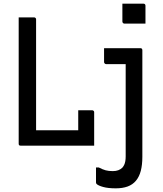

<svg xmlns="http://www.w3.org/2000/svg" viewBox="-20 -795 890 1048"><path d="M93 0Q90 0 88 -0.5Q86 -1 84.5 -2.5Q83 -4 82.5 -6Q82 -8 82 -11Q82 -66 82 -121Q82 -176 82 -230.5Q82 -285 82 -338Q82 -391 82 -439.5Q82 -488 82 -530.5Q82 -573 82 -608Q82 -631 82 -654Q82 -677 82 -700Q96 -700 110 -700Q124 -700 138 -700Q152 -700 166 -700Q170 -700 172 -698.5Q174 -697 175.5 -695Q177 -693 177 -689Q177 -639 177 -588.5Q177 -538 177 -487.5Q177 -437 177 -386.5Q177 -336 177 -285.5Q177 -235 177 -184.5Q177 -134 177 -84H426Q442 -84 454 -78Q466 -72 474 -61Q482 -50 487 -35Q492 -20 494 0ZM407 -193Q420 -193 432.5 -193Q445 -193 457.5 -193Q470 -193 483 -193Q487 -193 489 -191.5Q491 -190 492.5 -188Q494 -186 494 -182Q494 -164 494 -140.5Q494 -117 494 -91.5Q494 -66 494 -42Q494 -18 494 0Q460 -2 441 -10.5Q422 -19 414.5 -33.5Q407 -48 407 -68Q407 -86 407 -108.5Q407 -131 407 -153.5Q407 -176 407 -193ZM746 -532Q750 -532 752.5 -530.5Q755 -529 756 -526.5Q757 -524 757 -521Q757 -465 757 -408Q757 -351 757 -294Q757 -237 757 -178.5Q757 -120 757 -60.5Q757 -1 757 61Q757 105 748.5 137.5Q740 170 722 191.5Q704 213 676.5 223Q649 233 612 233Q570 233 543 225.5Q516 218 507 209Q506 207 505 205.5Q504 204 504 201Q504 181 504 159.5Q504 138 504 119H519Q540 130 556.5 134.5Q573 139 596 139Q613 139 626 134Q639 129 648 120Q654 113 658 104.5Q662 96 664 84.5Q666 73 666 59Q666 -10 666 -75Q666 -140 666 -202Q666 -264 666 -324.5Q666 -385 666 -445H657Q647 -445 635 -445Q623 -445 610 -445Q597 -445 584 -445Q571 -445 559 -445Q555 -445 551.5 -448.5Q548 -452 548 -456Q548 -475 548 -494Q548 -513 548 -532Q577 -532 603.5 -532Q630 -532 654.5 -532Q679 -532 702 -532Q725 -532 746 -532ZM648 -775Q662 -775 676.5 -775Q691 -775 705.5 -775Q720 -775 734.5 -775Q749 -775 763 -775Q768 -775 771 -772Q774 -769 774 -764V-666Q760 -666 745.5 -666Q731 -666 716.5 -666Q702 -666 687.5 -666Q673 -666 659 -666Q656 -666 653.5 -667.5Q651 -669 649.5 -671.5Q648 -674 648 -677Z"/></svg>

Font: Recursive
Style: Regular
Weight: 400
Version: Version 1.085